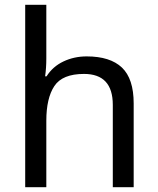

<svg xmlns="http://www.w3.org/2000/svg" viewBox="-20 -873 658 800"><path d="M173 -630Q173 -590 168 -555H174Q200 -596 244.5 -617Q289 -638 341 -638Q439 -638 488 -591.5Q537 -545 537 -442V-93H450V-436Q450 -565 330 -565Q240 -565 206.5 -514.5Q173 -464 173 -370V-93H85V-853H173Z"/></svg>

Font: Noto Sans Kannada UI
Style: Regular
Weight: 400
Designer: Jelle Bosma - Monotype Design Team
Foundry: Monotype Imaging Inc.
Version: Version 2.005; ttfautohint (v1.8.4.7-5d5b)